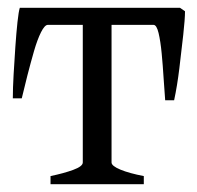

<svg xmlns="http://www.w3.org/2000/svg" viewBox="-20 -474 506 494"><path d="M110 0V-21Q144 -28 168.5 -37Q193 -46 193 -56V-410H103Q95 -410 85.5 -391Q76 -372 67.5 -342.5Q59 -313 50.5 -280Q42 -247 36 -221H13Q13 -247 15 -282Q17 -317 19.5 -353.5Q22 -390 25 -417.5Q28 -445 31 -454H443L456 -445Q456 -425 451.5 -384.5Q447 -344 441.5 -298.5Q436 -253 428 -216H405Q403 -239 401 -272Q399 -305 396 -336.5Q393 -368 388 -389Q383 -410 375 -410H267V-56Q267 -47 290 -37.5Q313 -28 350 -21V0Z"/></svg>

Font: ChillKai
Style: Regular
Weight: 400
Designer: ChillType
Foundry: 寒蝉字型
Version: Version 2.000